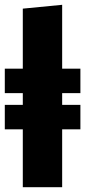

<svg xmlns="http://www.w3.org/2000/svg" viewBox="-20 -780 355 800"><path d="M315 -392H239V-343H315V-241H239V0H75V-241H0V-343H75V-392H0V-494H75V-744L239 -760V-494H315Z"/></svg>

Font: Fira Sans Condensed Black
Style: Regular
Weight: 900
Width: 3
Designer: Carrois Corporate & Edenspiekermann AG
Foundry: Carrois Corporate GbR & Edenspiekermann AG
Version: Version 4.203